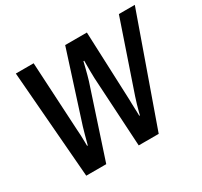

<svg xmlns="http://www.w3.org/2000/svg" viewBox="-143 -875 1118 1065"><g transform="rotate(-30 416.0 -343.0)"><path d="M125 0 70 -686H184L208 -248Q210 -230 210.5 -209.5Q211 -189 211.5 -171Q212 -153 212 -141H216Q216 -141 221 -159Q226 -177 232.5 -202Q239 -227 245 -246L386 -686H525L543 -246Q543 -234 543.5 -219.5Q544 -205 544.5 -190Q545 -175 545.5 -162Q546 -149 546 -141H550Q550 -141 554.5 -159.5Q559 -178 566.5 -203Q574 -228 580 -246L730 -686H832L589 0H461L435 -446Q434 -466 434 -494.5Q434 -523 434 -558H429Q429 -558 426 -545.5Q423 -533 418.5 -515Q414 -497 409 -478.5Q404 -460 400 -447L253 0Z"/></g></svg>

Font: Archivo Narrow SemiBold
Style: Italic
Weight: 600
Italic angle: -8°
Designer: Hector Gatti
Foundry: Omnibus-Type
Version: Version 3.002